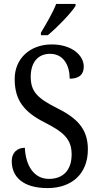

<svg xmlns="http://www.w3.org/2000/svg" viewBox="-20 -951 508 981"><path d="M189 -784V-771H224C274 -812 345 -886 366 -921V-931H267C250 -886 217 -831 189 -784ZM223 10C345 10 429 -61 429 -188C429 -294 372 -349 269 -400C169 -450 137 -485 137 -559C137 -630 172 -676 236 -676C306 -676 336 -615 336 -549C382 -549 408 -568 408 -611C408 -667 349 -724 244 -724C137 -724 55 -655 55 -547C55 -437 105 -378 207 -326C303 -277 346 -242 346 -162C346 -82 303 -37 230 -37C153 -37 111 -105 107 -196C66 -196 40 -169 40 -128C40 -46 99 10 223 10Z"/></svg>

Font: Noto Serif Devanagari Condensed
Style: Regular
Weight: 400
Width: 3
Designer: Universal Thirst, Indian Type Foundry and the Monotype Design Team
Foundry: Monotype Imaging Inc.
Version: Version 2.004